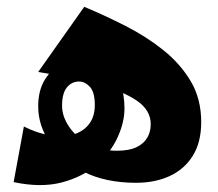

<svg xmlns="http://www.w3.org/2000/svg" viewBox="-20 -507 640 563"><path d="M379 29Q289 29 225 -3.5Q161 -36 126.5 -87.5Q92 -139 92 -195Q92 -243 112.5 -275Q133 -307 163.5 -323Q194 -339 223 -339Q266 -339 293 -318.5Q320 -298 332.5 -264Q345 -230 345 -189Q345 -148 324.5 -103.5Q304 -59 263 -23.5Q222 12 161 28Q100 44 20 27L50 -136Q90 -116 127.5 -110Q165 -104 194.5 -112.5Q224 -121 241 -143Q258 -165 258 -199Q258 -237 243.5 -252.5Q229 -268 212 -268Q190 -268 176 -250.5Q162 -233 162 -197Q162 -166 182.5 -135.5Q203 -105 239 -85Q275 -65 323 -65Q359 -65 380.5 -75.5Q402 -86 412 -103.5Q422 -121 422 -143Q422 -184 381 -212Q340 -240 265.5 -260Q191 -280 92 -296L227 -487Q287 -462 348 -431Q409 -400 459 -360Q509 -320 539.5 -268.5Q570 -217 570 -149Q570 -90 545.5 -50.5Q521 -11 478 9Q435 29 379 29Z"/></svg>

Font: Marhey
Style: Bold
Weight: 700
Designer: Nur Syamsi & Bustanul Arifin
Foundry: Namelatype
Version: Version 1.000